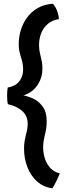

<svg xmlns="http://www.w3.org/2000/svg" viewBox="-20 -805 372 1030"><path d="M261 205Q213 199 179 168.5Q145 138 127 91.5Q109 45 109 -8Q109 -30.5 112.2 -49.5Q115.5 -68.5 120 -85.5Q124 -99.5 126.2 -113Q128.5 -126.5 128.5 -141.5Q128.5 -182.5 99.8 -209Q71 -235.5 22.5 -246Q20 -254 19 -266.8Q18 -279.5 18 -292Q18 -304 19 -316Q20 -328 21.5 -335.5Q62 -342 83 -368.2Q104 -394.5 104 -431.5Q104 -453.5 100.5 -469Q97 -484.5 92 -499Q87.5 -513.5 84 -529.8Q80.5 -546 80.5 -569Q80.5 -607 91.8 -643.8Q103 -680.5 125.5 -711.2Q148 -742 182.2 -761.8Q216.5 -781.5 263 -785Q270 -779.5 277.5 -766Q285 -752.5 290.2 -735.5Q295.5 -718.5 296 -702.5Q259.5 -697 235.8 -676.2Q212 -655.5 200.8 -626.2Q189.5 -597 189.5 -564.5Q189.5 -546 192 -531.2Q194.5 -516.5 198 -503Q202 -488.5 204.8 -473Q207.5 -457.5 207.5 -436.5Q207.5 -396 190 -363Q172.5 -330 142.8 -310.2Q113 -290.5 75.5 -288.5L76.5 -297.5Q114 -294.5 149.2 -280Q184.5 -265.5 207.5 -235.5Q230.5 -205.5 230.5 -155.5Q230.5 -133 227.8 -115.2Q225 -97.5 220.5 -80.5Q217 -65 214.2 -49Q211.5 -33 211.5 -14Q211.5 19 221.8 48.5Q232 78 251.8 98.2Q271.5 118.5 301 125Q292.5 146 282.8 166Q273 186 261 205Z"/></svg>

Font: Grandstander Thin Medium
Style: Regular
Weight: 500
Version: Version 1.200